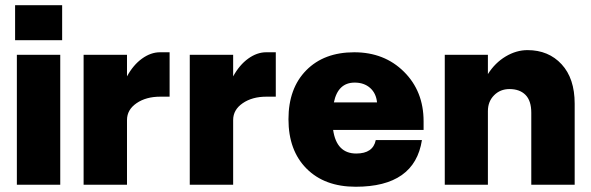

<svg xmlns="http://www.w3.org/2000/svg" viewBox="-20 -711 2275 739"><path d="M38.1 -690.9H219.2V-556.2H38.1ZM44.9 -500H211.9V0H44.9Z M301.8 -500H468.8V-417Q492.7 -460.9 526.6 -485.4Q560.5 -509.8 595.7 -509.8H632.8V-338.9H596.7Q542 -338.9 505.4 -313.7Q468.8 -288.6 468.8 -249V0H301.8Z M710.4 -500H877.4V-417Q901.4 -460.9 935.3 -485.4Q969.2 -509.8 1004.4 -509.8H1041.5V-338.9H1005.4Q950.7 -338.9 914.1 -313.7Q877.4 -288.6 877.4 -249V0H710.4Z M1090.3 -252Q1090.3 -371.1 1158.7 -440.4Q1227.1 -509.8 1343.3 -509.8Q1459.5 -509.8 1534.9 -434.8Q1610.4 -359.9 1610.4 -244.1V-210.9H1262.2Q1275.4 -120.1 1351.1 -120.1Q1416 -120.1 1426.3 -171.9H1604Q1576.2 7.8 1349.1 7.8Q1229.5 7.8 1159.9 -62Q1090.3 -131.8 1090.3 -252ZM1345.2 -393.1Q1280.8 -393.1 1265.1 -316.9H1431.2Q1427.7 -352.1 1404.5 -372.6Q1381.3 -393.1 1345.2 -393.1Z M2024.9 -276.9Q2024.9 -323.2 2002.7 -345.7Q1980.5 -368.2 1940.9 -368.2Q1905.3 -368.2 1881.6 -344.2Q1857.9 -320.3 1857.9 -283.2V0H1691.9V-500H1857.9V-425.8Q1885.3 -469.2 1926.3 -493.7Q1967.3 -518.1 2010.3 -518.1Q2091.3 -518.1 2141.6 -463.6Q2191.9 -409.2 2191.9 -312V0H2024.9Z"/></svg>

Font: Overused Grotesk ExtraBold
Style: Regular
Weight: 800
Version: Version 0.002